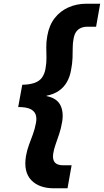

<svg xmlns="http://www.w3.org/2000/svg" viewBox="-20 -831 560 1035"><path d="M271 184Q190 184 148 139.5Q106 95 120 10Q126 -23 136.5 -51Q147 -79 157.5 -107.5Q168 -136 174 -169Q179 -195 172 -214Q165 -233 143 -243.5Q121 -254 78 -254L100 -374Q141 -375 167 -384.5Q193 -394 206.5 -413Q220 -432 225 -459Q231 -492 230.5 -520Q230 -548 229.5 -576.5Q229 -605 235 -638Q245 -695 274.5 -733Q304 -771 348.5 -791Q393 -811 447 -811H520L498 -687H453Q431 -687 415.5 -680Q400 -673 390.5 -659.5Q381 -646 377 -624Q372 -600 372 -574Q372 -548 371 -518.5Q370 -489 363 -453Q357 -418 341 -389.5Q325 -361 298 -342Q271 -323 231 -315V-313Q286 -302 305 -265Q324 -228 315 -174Q309 -138 299 -108.5Q289 -79 280 -53.5Q271 -28 267 -4Q262 28 275 44Q288 60 321 60H366L344 184Z"/></svg>

Font: DM Sans 9pt Black
Style: Italic
Weight: 900
Italic angle: -10°
Version: Version 4.004;gftools[0.9.30]